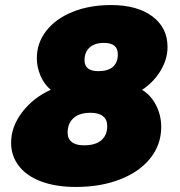

<svg xmlns="http://www.w3.org/2000/svg" viewBox="-20 -731 713 761"><path d="M644 -545Q644 -496 616 -450Q588 -404 543 -375Q578 -354 598.5 -314Q619 -274 619 -228Q619 -158 576 -104Q533 -50 456 -20Q379 10 281 10Q202 10 144 -11.5Q86 -33 55 -73Q24 -113 24 -165Q24 -229 68 -286.5Q112 -344 181 -375Q155 -397 140.5 -431Q126 -465 126 -500Q126 -561 163.5 -609Q201 -657 268 -684Q335 -711 420 -711Q524 -711 584 -666Q644 -621 644 -545ZM315 -492Q315 -449 370 -449Q408 -449 427.5 -466Q447 -483 447 -516Q447 -561 392 -561Q355 -561 335 -542.5Q315 -524 315 -492ZM248 -205Q248 -181 264.5 -168Q281 -155 313 -155Q358 -155 381.5 -175Q405 -195 405 -232Q405 -257 388 -270.5Q371 -284 339 -284Q295 -284 271.5 -263Q248 -242 248 -205Z"/></svg>

Font: TypoPRO Montserrat
Style: Italic
Weight: 900
Italic angle: -11.3°
Designer: Julieta Ulanovsky
Foundry: Julieta Ulanovsky
Version: Version 6.001